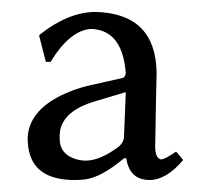

<svg xmlns="http://www.w3.org/2000/svg" viewBox="-20 -657 337 319"><path d="M189 -503.9 138.2 -488.8Q85 -473.1 79.6 -438.5Q79.1 -432.6 79.1 -426.8Q79.1 -400.9 106 -392.6Q114.7 -390.1 123 -390.1Q147.5 -390.6 178.2 -414.1Q186 -421.4 186 -430.2ZM237.8 -411.1Q238.8 -393.1 248 -392.1Q254.4 -392.6 272 -404.8L273.9 -403.8L284.2 -391.1Q256.8 -358.4 229 -357.9Q196.8 -357.9 190.4 -390.6Q189.9 -393.1 189.9 -394H186Q148.4 -362.3 121.1 -358.9Q112.8 -357.9 104 -357.9Q34.2 -357.9 26.9 -413.1Q26.4 -419.4 25.9 -424.8Q25.9 -478 99.6 -506.3Q113.8 -511.7 128.9 -515.1L185.1 -527.8Q188.5 -531.2 189 -535.2Q183.6 -606.9 131.8 -608.9Q96.7 -607.4 64 -554.2H56.2L44.9 -598.1L46.9 -600.1Q93.3 -636.7 138.2 -637.2Q238.8 -634.8 240.2 -536.1Q240.2 -533.2 239.3 -496.6Q237.8 -422.9 237.8 -411.1Z"/></svg>

Font: Linux Biolinum Capitals O
Style: Small Caps
Weight: 400
Designer: Philipp H. Poll
Foundry: Philipp H. Poll
Version: Version 1.0.4